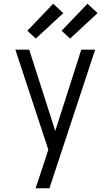

<svg xmlns="http://www.w3.org/2000/svg" viewBox="-20 -795 590 1025"><path d="M170 210Q180 179 190.5 148.5Q201 118 211 87L238 4L62 -530H136L275 -96L414 -530H488L244 210ZM354 -589 309 -631 447 -775 501 -725ZM171 -589 126 -631 264 -775 318 -725Z"/></svg>

Font: Lode
Style: Regular
Weight: 400
Monospace: yes
Designer: Belleve Invis
Foundry: Belleve Invis
Version: Version 29.2.0; ttfautohint (v1.8.3)